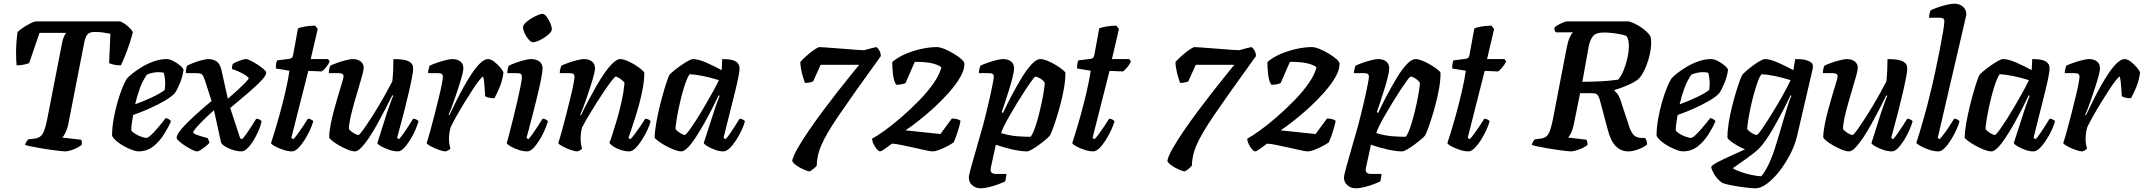

<svg xmlns="http://www.w3.org/2000/svg" viewBox="-20 -820 11612 1040"><path d="M332 0Q324 0 302.5 -2.5Q281 -5 252.5 -9Q224 -13 195.5 -18Q167 -23 145.5 -27.5Q124 -32 116 -35Q118 -45 123.5 -53Q129 -61 132 -65L166 -69Q195 -72 209 -92Q223 -112 235 -171L315 -581Q319 -605 326 -620.5Q333 -636 338 -642H194L138 -478Q128 -474 109 -470Q90 -466 70 -466Q67 -491 67 -538.5Q67 -586 75 -646Q92 -663 120 -680Q148 -697 171 -704H631Q651 -696 671 -679Q691 -662 700 -646Q685 -589 666.5 -541Q648 -493 635 -466Q613 -466 596 -470Q579 -474 571 -478L578 -637Q565 -640 542 -643.5Q519 -647 492 -647Q464 -647 452.5 -632Q441 -617 436 -588L349 -143Q343 -118 334 -100Q325 -82 317 -75L420 -63Q422 -59 423 -51.5Q424 -44 422 -35Q405 -21 377.5 -10.5Q350 0 332 0Z M729 0Q718 0 698 -7Q678 -14 655.5 -26Q633 -38 614.5 -53Q596 -68 587 -84Q587 -128 595.5 -175.5Q604 -223 616.5 -266.5Q629 -310 642.5 -343.5Q656 -377 667 -394Q676 -405 698 -422.5Q720 -440 750 -458Q780 -476 814.5 -488Q849 -500 883 -500Q899 -500 920 -489Q941 -478 957 -464Q973 -450 974 -441Q970 -408 955.5 -372Q941 -336 928 -317Q911 -297 873.5 -275Q836 -253 790 -232.5Q744 -212 701 -197Q696 -168 693.5 -148Q691 -128 691 -114Q696 -105 712.5 -95Q729 -85 746.5 -79Q764 -73 773 -73Q781 -73 797 -87.5Q813 -102 830 -122Q847 -142 860.5 -158.5Q874 -175 877 -180Q886 -180 895 -174Q904 -168 906 -163Q892 -130 868 -92Q844 -54 810 -27Q776 0 729 0ZM712 -255Q759 -272 802.5 -292.5Q846 -313 872 -332Q872 -338 873.5 -346.5Q875 -355 875 -362Q875 -397 867 -426Q860 -428 852.5 -428.5Q845 -429 838 -429Q807 -429 776 -416Q753 -384 737.5 -341.5Q722 -299 712 -255Z M1047 0Q1038 0 1020 -9Q1002 -18 982.5 -30.5Q963 -43 950 -55Q937 -67 937 -73Q936 -90 963.5 -122Q991 -154 1034.5 -193.5Q1078 -233 1126 -273L1090 -385Q1081 -411 1073.5 -417.5Q1066 -424 1038 -424H987Q986 -435 988.5 -446.5Q991 -458 993 -464Q1006 -471 1028 -479.5Q1050 -488 1073 -494Q1096 -500 1109 -500Q1135 -500 1153.5 -487Q1172 -474 1180 -439L1214 -285Q1240 -307 1266 -331Q1292 -355 1309.5 -373Q1327 -391 1327 -396Q1326 -401 1315 -409Q1304 -417 1288 -425Q1272 -433 1257.5 -438.5Q1243 -444 1237 -446Q1236 -455 1237.5 -462.5Q1239 -470 1241 -474Q1248 -479 1262 -485Q1276 -491 1290 -495.5Q1304 -500 1312 -500Q1321 -500 1339 -491Q1357 -482 1376 -469.5Q1395 -457 1408.5 -445Q1422 -433 1422 -428Q1423 -415 1404.5 -393.5Q1386 -372 1355.5 -344.5Q1325 -317 1291 -289Q1257 -261 1227 -235L1281 -71L1291 -66Q1300 -74 1314.5 -94.5Q1329 -115 1343.5 -138Q1358 -161 1368 -177Q1377 -177 1385.5 -172.5Q1394 -168 1397 -163Q1393 -142 1381.5 -114.5Q1370 -87 1354 -60.5Q1338 -34 1320.5 -17Q1303 0 1288 0Q1266 0 1241 -8Q1216 -16 1198 -27.5Q1180 -39 1177 -50L1139 -223Q1112 -199 1086 -173.5Q1060 -148 1043 -128.5Q1026 -109 1027 -102Q1027 -98 1039.5 -92.5Q1052 -87 1070 -81.5Q1088 -76 1105 -72Q1108 -66 1110.5 -59Q1113 -52 1115 -47Q1107 -38 1093.5 -27Q1080 -16 1067.5 -8Q1055 0 1047 0Z M1562 0Q1540 0 1514.5 -8.5Q1489 -17 1469.5 -27.5Q1450 -38 1448 -45Q1472 -118 1492.5 -192Q1513 -266 1527.5 -330Q1542 -394 1548 -437L1474 -449Q1474 -464 1476 -475.5Q1478 -487 1481 -493L1546 -501Q1557 -503 1561.5 -507.5Q1566 -512 1568 -524L1594 -666Q1606 -672 1633 -676.5Q1660 -681 1687 -681L1701 -663L1663 -500H1757L1766 -487Q1759 -471 1745.5 -455Q1732 -439 1723 -433L1650 -436L1558 -73L1569 -66Q1579 -76 1593.5 -96Q1608 -116 1623 -138.5Q1638 -161 1648 -177Q1657 -177 1665.5 -172.5Q1674 -168 1677 -163Q1671 -142 1658.5 -114.5Q1646 -87 1629 -60.5Q1612 -34 1594.5 -17Q1577 0 1562 0Z M1903 0Q1887 0 1864.5 -9Q1842 -18 1819 -31Q1796 -44 1780.5 -56.5Q1765 -69 1763 -75Q1763 -105 1771 -145.5Q1779 -186 1790.5 -228.5Q1802 -271 1813.5 -309Q1825 -347 1833 -373.5Q1841 -400 1841 -407Q1841 -424 1813 -424H1761Q1761 -435 1763.5 -446.5Q1766 -458 1769 -464Q1782 -471 1806 -479.5Q1830 -488 1854 -494Q1878 -500 1892 -500Q1916 -500 1933 -487.5Q1950 -475 1950 -453Q1950 -440 1941.5 -410Q1933 -380 1921.5 -341Q1910 -302 1898 -260.5Q1886 -219 1878 -182Q1870 -145 1870 -121Q1879 -109 1895.5 -99Q1912 -89 1921 -89Q1926 -88 1942.5 -110.5Q1959 -133 1982 -168Q2005 -203 2029 -243Q2053 -283 2073 -319.5Q2093 -356 2105 -379Q2108 -404 2109.5 -439Q2111 -474 2111 -500Q2171 -500 2194.5 -487.5Q2218 -475 2218 -449Q2218 -423 2195.5 -324.5Q2173 -226 2131 -73L2141 -66Q2151 -76 2165 -96Q2179 -116 2193.5 -138.5Q2208 -161 2218 -177Q2227 -177 2235.5 -172.5Q2244 -168 2247 -163Q2241 -142 2229 -114.5Q2217 -87 2200.5 -60.5Q2184 -34 2167 -17Q2150 0 2135 0Q2113 0 2088 -8.5Q2063 -17 2044.5 -27.5Q2026 -38 2024 -45L2075 -206Q2085 -235 2094.5 -262Q2104 -289 2110 -301L2105 -304Q2088 -270 2067 -229Q2046 -188 2023.5 -147.5Q2001 -107 1978.5 -73.5Q1956 -40 1936.5 -20Q1917 0 1903 0Z M2394 0Q2380 0 2356.5 -8.5Q2333 -17 2313.5 -27.5Q2294 -38 2291 -45Q2299 -69 2310.5 -110.5Q2322 -152 2334.5 -201Q2347 -250 2358 -296Q2367 -331 2373 -363Q2379 -395 2379 -404Q2379 -415 2372.5 -419.5Q2366 -424 2350 -424H2299Q2299 -435 2302 -446.5Q2305 -458 2307 -464Q2321 -471 2345 -479.5Q2369 -488 2393 -494Q2417 -500 2430 -500Q2456 -500 2473 -487.5Q2490 -475 2490 -449Q2490 -439 2483.5 -413.5Q2477 -388 2466.5 -355.5Q2456 -323 2445 -290.5Q2434 -258 2424.5 -233.5Q2415 -209 2410 -199L2414 -196Q2430 -230 2450.5 -271Q2471 -312 2493.5 -352.5Q2516 -393 2539 -426.5Q2562 -460 2583.5 -480Q2605 -500 2623 -500Q2639 -500 2658 -485Q2677 -470 2691.5 -452.5Q2706 -435 2707 -426Q2701 -383 2686.5 -348Q2672 -313 2658 -288Q2638 -288 2625.5 -291.5Q2613 -295 2608 -299Q2607 -317 2605.5 -338Q2604 -359 2602 -377.5Q2600 -396 2597 -405Q2591 -404 2575.5 -384.5Q2560 -365 2539.5 -333.5Q2519 -302 2496.5 -265.5Q2474 -229 2454 -193.5Q2434 -158 2421 -131Q2417 -117 2414.5 -101Q2412 -85 2412 -67Q2412 -41 2420 -15Q2410 -4 2394 0Z M2836 0Q2813 0 2788 -8.5Q2763 -17 2745 -27.5Q2727 -38 2725 -45Q2729 -59 2738.5 -95Q2748 -131 2759.5 -177.5Q2771 -224 2782 -271Q2793 -318 2800 -354Q2807 -390 2807 -404Q2807 -415 2801 -419.5Q2795 -424 2778 -424H2728Q2728 -435 2730.5 -446.5Q2733 -458 2736 -464Q2749 -471 2772.5 -479.5Q2796 -488 2819 -494Q2842 -500 2855 -500Q2883 -500 2901 -487.5Q2919 -475 2919 -449Q2919 -432 2910.5 -389Q2902 -346 2883 -269Q2864 -192 2832 -73L2842 -66Q2852 -76 2866 -96Q2880 -116 2894.5 -138.5Q2909 -161 2919 -177Q2928 -177 2936.5 -172.5Q2945 -168 2948 -163Q2942 -142 2930 -114.5Q2918 -87 2901.5 -60.5Q2885 -34 2868 -17Q2851 0 2836 0ZM2867 -591Q2857 -591 2844 -605.5Q2831 -620 2822 -639.5Q2813 -659 2813 -673Q2813 -683 2825.5 -695.5Q2838 -708 2856 -719Q2874 -730 2891.5 -737.5Q2909 -745 2918 -745Q2929 -745 2940.5 -730Q2952 -715 2960.5 -695.5Q2969 -676 2969 -662Q2969 -651 2957 -639Q2945 -627 2928 -616Q2911 -605 2894 -598Q2877 -591 2867 -591Z M3107 0Q3093 0 3069.5 -8.5Q3046 -17 3026.5 -27.5Q3007 -38 3004 -45Q3012 -69 3023.5 -110.5Q3035 -152 3047.5 -201Q3060 -250 3071 -296Q3080 -331 3086 -363Q3092 -395 3092 -404Q3092 -415 3085.5 -419.5Q3079 -424 3063 -424H3012Q3012 -435 3015 -446.5Q3018 -458 3020 -464Q3034 -471 3058 -479.5Q3082 -488 3106 -494Q3130 -500 3143 -500Q3169 -500 3186 -487.5Q3203 -475 3203 -449Q3203 -439 3196.5 -413.5Q3190 -388 3179.5 -355.5Q3169 -323 3158 -290.5Q3147 -258 3137.5 -233.5Q3128 -209 3123 -199L3127 -195Q3143 -230 3164.5 -270.5Q3186 -311 3209 -351.5Q3232 -392 3255.5 -425.5Q3279 -459 3301 -479.5Q3323 -500 3340 -500Q3355 -500 3376.5 -491Q3398 -482 3419 -469Q3440 -456 3454.5 -443.5Q3469 -431 3470 -425Q3470 -388 3462 -343.5Q3454 -299 3441.5 -253.5Q3429 -208 3416.5 -169.5Q3404 -131 3395 -105Q3386 -79 3384 -73L3395 -66Q3405 -76 3420 -96Q3435 -116 3450 -138.5Q3465 -161 3475 -177Q3484 -177 3493 -172.5Q3502 -168 3504 -163Q3499 -142 3486 -114.5Q3473 -87 3456 -60.5Q3439 -34 3421.5 -17Q3404 0 3389 0Q3366 0 3342 -8Q3318 -16 3301 -27.5Q3284 -39 3281 -47Q3286 -58 3297.5 -93Q3309 -128 3323 -176Q3337 -224 3348 -275Q3359 -326 3363 -371Q3354 -384 3338 -394.5Q3322 -405 3315 -405Q3311 -405 3295.5 -385.5Q3280 -366 3258 -334Q3236 -302 3212.5 -265Q3189 -228 3168 -192.5Q3147 -157 3133 -130Q3125 -101 3125 -69Q3125 -43 3133 -15Q3123 -4 3107 0Z M3671 0Q3655 0 3631.5 -9Q3608 -18 3584.5 -31Q3561 -44 3544.5 -56.5Q3528 -69 3526 -75Q3527 -112 3535 -156Q3543 -200 3553.5 -243.5Q3564 -287 3575 -324.5Q3586 -362 3594.5 -386Q3603 -410 3606 -414Q3611 -421 3628 -435Q3645 -449 3666 -464Q3687 -479 3706 -489.5Q3725 -500 3734 -500Q3762 -500 3804.5 -481.5Q3847 -463 3889 -440L3892 -500Q3944 -500 3965 -487.5Q3986 -475 3986 -449Q3986 -423 3962 -324.5Q3938 -226 3899 -73L3910 -66Q3920 -76 3934 -96Q3948 -116 3962 -138.5Q3976 -161 3986 -177Q3995 -177 4004 -172.5Q4013 -168 4015 -163Q4010 -142 3997 -114.5Q3984 -87 3967 -60.5Q3950 -34 3932 -17Q3914 0 3898 0Q3877 0 3853.5 -8.5Q3830 -17 3812.5 -27.5Q3795 -38 3792 -45L3844 -206Q3853 -235 3863 -262Q3873 -289 3878 -301L3873 -304Q3857 -270 3836 -229Q3815 -188 3792 -147.5Q3769 -107 3747 -73.5Q3725 -40 3705 -20Q3685 0 3671 0ZM3689 -89Q3694 -88 3711.5 -111.5Q3729 -135 3752.5 -172Q3776 -209 3800 -250Q3824 -291 3844 -327.5Q3864 -364 3874 -386Q3779 -415 3716 -418Q3706 -406 3695 -376Q3684 -346 3674 -308Q3664 -270 3656 -231.5Q3648 -193 3643.5 -163Q3639 -133 3639 -121Q3648 -109 3664.5 -99Q3681 -89 3689 -89Z M4364 109Q4348 105 4327.5 95.5Q4307 86 4290.5 73.5Q4274 61 4271 51Q4276 26 4300.5 -17Q4325 -60 4361 -112.5Q4397 -165 4438.5 -220.5Q4480 -276 4519.5 -326.5Q4559 -377 4589.5 -414.5Q4620 -452 4634 -469H4425L4385 -380Q4381 -377 4369 -374Q4357 -371 4340 -371Q4335 -384 4329 -405Q4323 -426 4319 -447.5Q4315 -469 4315 -484Q4325 -496 4343 -512.5Q4361 -529 4381 -544Q4401 -559 4416 -565Q4421 -565 4444 -563.5Q4467 -562 4499 -559.5Q4531 -557 4564 -554.5Q4597 -552 4623 -550Q4649 -548 4660 -548Q4664 -549 4678.5 -553Q4693 -557 4708.5 -561Q4724 -565 4728 -565Q4736 -559 4743.5 -546Q4751 -533 4751 -516L4612 -322Q4562 -251 4526 -198.5Q4490 -146 4466.5 -106Q4443 -66 4428.5 -32.5Q4414 1 4408 36Q4404 58 4404 77Q4396 87 4384.5 96Q4373 105 4364 109Z M4747 0Q4740 0 4729.5 -12Q4719 -24 4711.5 -40Q4704 -56 4704 -69Q4729 -82 4771.5 -112.5Q4814 -143 4863 -185.5Q4912 -228 4958.5 -275.5Q5005 -323 5037.5 -370Q5070 -417 5079 -456Q5060 -470 5027 -477.5Q4994 -485 4935 -485L4885 -370Q4880 -367 4866.5 -364Q4853 -361 4835 -361Q4823 -375 4818 -410.5Q4813 -446 4813 -484Q4843 -510 4885.5 -528Q4928 -546 4972.5 -555.5Q5017 -565 5053 -565Q5070 -565 5095 -555Q5120 -545 5145 -530Q5170 -515 5187 -500Q5204 -485 5204 -474Q5204 -441 5181 -401.5Q5158 -362 5121 -320Q5084 -278 5041 -238.5Q4998 -199 4956.5 -166.5Q4915 -134 4885 -114L5074 -94L5136 -178Q5154 -178 5166.5 -174Q5179 -170 5183 -165Q5177 -135 5166 -102Q5155 -69 5146 -49Q5134 -40 5112 -28.5Q5090 -17 5068 -8.5Q5046 0 5031 0Q5021 0 4991.5 -6.5Q4962 -13 4926 -21Q4890 -29 4858 -35.5Q4826 -42 4811 -42Q4803 -36 4790 -26Q4777 -16 4764.5 -8Q4752 0 4747 0Z M5293 200Q5266 200 5247 184Q5228 168 5228 142Q5228 130 5239.5 88Q5251 46 5268.5 -14.5Q5286 -75 5305 -142Q5314 -177 5324.5 -219Q5335 -261 5343.5 -300Q5352 -339 5357.5 -367.5Q5363 -396 5363 -404Q5363 -415 5357 -419.5Q5351 -424 5334 -424H5282Q5282 -435 5285 -446.5Q5288 -458 5290 -464Q5304 -471 5328 -479.5Q5352 -488 5376 -494Q5400 -500 5413 -500Q5439 -500 5456 -487.5Q5473 -475 5473 -449Q5473 -434 5465 -402Q5457 -370 5445.5 -333Q5434 -296 5423 -263Q5412 -230 5406 -213L5413 -208Q5433 -252 5459.5 -302Q5486 -352 5513.5 -397.5Q5541 -443 5567.5 -471.5Q5594 -500 5616 -500Q5631 -500 5653 -491Q5675 -482 5697 -469Q5719 -456 5734.5 -443.5Q5750 -431 5751 -425Q5751 -388 5743.5 -344Q5736 -300 5724.5 -256.5Q5713 -213 5701 -175.5Q5689 -138 5679.5 -114Q5670 -90 5667 -86Q5662 -79 5645.5 -65Q5629 -51 5608.5 -36Q5588 -21 5570 -10.5Q5552 0 5543 0Q5511 0 5463.5 -10.5Q5416 -21 5374 -36L5347 88Q5343 108 5351 115Q5359 122 5372 122H5431Q5431 133 5428.5 144.5Q5426 156 5425 162Q5412 169 5388 178Q5364 187 5337.5 193.5Q5311 200 5293 200ZM5562 -79Q5572 -90 5583 -119.5Q5594 -149 5604 -186.5Q5614 -224 5622 -262Q5630 -300 5634.5 -329.5Q5639 -359 5639 -371Q5632 -384 5615 -394.5Q5598 -405 5589 -405Q5585 -405 5570.5 -385.5Q5556 -366 5535.5 -335Q5515 -304 5493 -268Q5471 -232 5451 -197.5Q5431 -163 5418 -136.5Q5405 -110 5403 -99Q5450 -85 5490.5 -82Q5531 -79 5562 -79Z M5902 0Q5880 0 5854.5 -8.5Q5829 -17 5809.5 -27.5Q5790 -38 5788 -45Q5812 -118 5832.5 -192Q5853 -266 5867.5 -330Q5882 -394 5888 -437L5814 -449Q5814 -464 5816 -475.5Q5818 -487 5821 -493L5886 -501Q5897 -503 5901.5 -507.5Q5906 -512 5908 -524L5934 -666Q5946 -672 5973 -676.5Q6000 -681 6027 -681L6041 -663L6003 -500H6097L6106 -487Q6099 -471 6085.5 -455Q6072 -439 6063 -433L5990 -436L5898 -73L5909 -66Q5919 -76 5933.5 -96Q5948 -116 5963 -138.5Q5978 -161 5988 -177Q5997 -177 6005.5 -172.5Q6014 -168 6017 -163Q6011 -142 5998.5 -114.5Q5986 -87 5969 -60.5Q5952 -34 5934.5 -17Q5917 0 5902 0Z M6396 109Q6380 105 6359.5 95.5Q6339 86 6322.5 73.5Q6306 61 6303 51Q6308 26 6332.5 -17Q6357 -60 6393 -112.5Q6429 -165 6470.5 -220.5Q6512 -276 6551.5 -326.5Q6591 -377 6621.5 -414.5Q6652 -452 6666 -469H6457L6417 -380Q6413 -377 6401 -374Q6389 -371 6372 -371Q6367 -384 6361 -405Q6355 -426 6351 -447.5Q6347 -469 6347 -484Q6357 -496 6375 -512.5Q6393 -529 6413 -544Q6433 -559 6448 -565Q6453 -565 6476 -563.5Q6499 -562 6531 -559.5Q6563 -557 6596 -554.5Q6629 -552 6655 -550Q6681 -548 6692 -548Q6696 -549 6710.5 -553Q6725 -557 6740.5 -561Q6756 -565 6760 -565Q6768 -559 6775.5 -546Q6783 -533 6783 -516L6644 -322Q6594 -251 6558 -198.5Q6522 -146 6498.5 -106Q6475 -66 6460.5 -32.5Q6446 1 6440 36Q6436 58 6436 77Q6428 87 6416.5 96Q6405 105 6396 109Z M6779 0Q6772 0 6761.5 -12Q6751 -24 6743.5 -40Q6736 -56 6736 -69Q6761 -82 6803.5 -112.5Q6846 -143 6895 -185.5Q6944 -228 6990.5 -275.5Q7037 -323 7069.5 -370Q7102 -417 7111 -456Q7092 -470 7059 -477.5Q7026 -485 6967 -485L6917 -370Q6912 -367 6898.5 -364Q6885 -361 6867 -361Q6855 -375 6850 -410.5Q6845 -446 6845 -484Q6875 -510 6917.5 -528Q6960 -546 7004.5 -555.5Q7049 -565 7085 -565Q7102 -565 7127 -555Q7152 -545 7177 -530Q7202 -515 7219 -500Q7236 -485 7236 -474Q7236 -441 7213 -401.5Q7190 -362 7153 -320Q7116 -278 7073 -238.5Q7030 -199 6988.5 -166.5Q6947 -134 6917 -114L7106 -94L7168 -178Q7186 -178 7198.5 -174Q7211 -170 7215 -165Q7209 -135 7198 -102Q7187 -69 7178 -49Q7166 -40 7144 -28.5Q7122 -17 7100 -8.5Q7078 0 7063 0Q7053 0 7023.5 -6.5Q6994 -13 6958 -21Q6922 -29 6890 -35.5Q6858 -42 6843 -42Q6835 -36 6822 -26Q6809 -16 6796.5 -8Q6784 0 6779 0Z M7325 200Q7298 200 7279 184Q7260 168 7260 142Q7260 130 7271.5 88Q7283 46 7300.5 -14.5Q7318 -75 7337 -142Q7346 -177 7356.5 -219Q7367 -261 7375.5 -300Q7384 -339 7389.5 -367.5Q7395 -396 7395 -404Q7395 -415 7389 -419.5Q7383 -424 7366 -424H7314Q7314 -435 7317 -446.5Q7320 -458 7322 -464Q7336 -471 7360 -479.5Q7384 -488 7408 -494Q7432 -500 7445 -500Q7471 -500 7488 -487.5Q7505 -475 7505 -449Q7505 -434 7497 -402Q7489 -370 7477.5 -333Q7466 -296 7455 -263Q7444 -230 7438 -213L7445 -208Q7465 -252 7491.5 -302Q7518 -352 7545.5 -397.5Q7573 -443 7599.5 -471.5Q7626 -500 7648 -500Q7663 -500 7685 -491Q7707 -482 7729 -469Q7751 -456 7766.5 -443.5Q7782 -431 7783 -425Q7783 -388 7775.5 -344Q7768 -300 7756.5 -256.5Q7745 -213 7733 -175.5Q7721 -138 7711.5 -114Q7702 -90 7699 -86Q7694 -79 7677.5 -65Q7661 -51 7640.5 -36Q7620 -21 7602 -10.5Q7584 0 7575 0Q7543 0 7495.5 -10.5Q7448 -21 7406 -36L7379 88Q7375 108 7383 115Q7391 122 7404 122H7463Q7463 133 7460.5 144.5Q7458 156 7457 162Q7444 169 7420 178Q7396 187 7369.5 193.5Q7343 200 7325 200ZM7594 -79Q7604 -90 7615 -119.5Q7626 -149 7636 -186.5Q7646 -224 7654 -262Q7662 -300 7666.5 -329.5Q7671 -359 7671 -371Q7664 -384 7647 -394.5Q7630 -405 7621 -405Q7617 -405 7602.5 -385.5Q7588 -366 7567.5 -335Q7547 -304 7525 -268Q7503 -232 7483 -197.5Q7463 -163 7450 -136.5Q7437 -110 7435 -99Q7482 -85 7522.5 -82Q7563 -79 7594 -79Z M7934 0Q7912 0 7886.5 -8.5Q7861 -17 7841.5 -27.5Q7822 -38 7820 -45Q7844 -118 7864.5 -192Q7885 -266 7899.5 -330Q7914 -394 7920 -437L7846 -449Q7846 -464 7848 -475.5Q7850 -487 7853 -493L7918 -501Q7929 -503 7933.5 -507.5Q7938 -512 7940 -524L7966 -666Q7978 -672 8005 -676.5Q8032 -681 8059 -681L8073 -663L8035 -500H8129L8138 -487Q8131 -471 8117.5 -455Q8104 -439 8095 -433L8022 -436L7930 -73L7941 -66Q7951 -76 7965.5 -96Q7980 -116 7995 -138.5Q8010 -161 8020 -177Q8029 -177 8037.5 -172.5Q8046 -168 8049 -163Q8043 -142 8030.5 -114.5Q8018 -87 8001 -60.5Q7984 -34 7966.5 -17Q7949 0 7934 0Z M8487 0Q8480 0 8459 -2.5Q8438 -5 8410.5 -9Q8383 -13 8355 -18Q8327 -23 8306 -27.5Q8285 -32 8277 -35Q8279 -44 8284 -52.5Q8289 -61 8293 -65L8323 -69Q8342 -71 8354 -79.5Q8366 -88 8374.5 -109.5Q8383 -131 8391 -171L8467 -565Q8473 -596 8483 -618Q8493 -640 8501 -645H8407Q8404 -648 8401.5 -655Q8399 -662 8400 -671Q8407 -678 8420.5 -685.5Q8434 -693 8447.5 -698.5Q8461 -704 8467 -704H8803Q8837 -694 8870 -671.5Q8903 -649 8919 -625Q8924 -611 8924 -591Q8924 -556 8914 -516Q8904 -476 8888 -442Q8872 -408 8854 -391Q8834 -375 8796.5 -358.5Q8759 -342 8726 -333L8725 -328Q8739 -317 8748 -300.5Q8757 -284 8765 -255L8797 -159Q8811 -109 8827 -91Q8843 -73 8872 -73H8891Q8895 -67 8898.5 -57.5Q8902 -48 8902 -37Q8880 -20 8851 -10Q8822 0 8801 0Q8760 0 8732 -28.5Q8704 -57 8688 -120L8647 -274Q8643 -291 8635.5 -303Q8628 -315 8607 -315H8539L8504 -143Q8499 -118 8490 -100Q8481 -82 8474 -75L8574 -63Q8575 -60 8577.5 -52Q8580 -44 8579 -35Q8562 -21 8534 -10.5Q8506 0 8487 0ZM8551 -377Q8605 -377 8657.5 -380Q8710 -383 8746 -389Q8763 -410 8775.5 -441.5Q8788 -473 8795.5 -507.5Q8803 -542 8803 -572Q8803 -606 8790 -625Q8777 -631 8755 -635Q8733 -639 8709.5 -641.5Q8686 -644 8668 -644Q8623 -644 8607 -622Q8591 -600 8585 -566Z M9095 0Q9084 0 9064 -7Q9044 -14 9021.5 -26Q8999 -38 8980.5 -53Q8962 -68 8953 -84Q8953 -128 8961.5 -175.5Q8970 -223 8982.5 -266.5Q8995 -310 9008.5 -343.5Q9022 -377 9033 -394Q9042 -405 9064 -422.5Q9086 -440 9116 -458Q9146 -476 9180.5 -488Q9215 -500 9249 -500Q9265 -500 9286 -489Q9307 -478 9323 -464Q9339 -450 9340 -441Q9336 -408 9321.5 -372Q9307 -336 9294 -317Q9277 -297 9239.5 -275Q9202 -253 9156 -232.5Q9110 -212 9067 -197Q9062 -168 9059.5 -148Q9057 -128 9057 -114Q9062 -105 9078.5 -95Q9095 -85 9112.5 -79Q9130 -73 9139 -73Q9147 -73 9163 -87.5Q9179 -102 9196 -122Q9213 -142 9226.5 -158.5Q9240 -175 9243 -180Q9252 -180 9261 -174Q9270 -168 9272 -163Q9258 -130 9234 -92Q9210 -54 9176 -27Q9142 0 9095 0ZM9078 -255Q9125 -272 9168.5 -292.5Q9212 -313 9238 -332Q9238 -338 9239.5 -346.5Q9241 -355 9241 -362Q9241 -397 9233 -426Q9226 -428 9218.5 -428.5Q9211 -429 9204 -429Q9173 -429 9142 -416Q9119 -384 9103.5 -341.5Q9088 -299 9078 -255Z M9489 200Q9472 200 9438 196Q9404 192 9368 185.5Q9332 179 9309 171Q9279 148 9265 123.5Q9251 99 9249 85Q9252 75 9281.5 59.5Q9311 44 9352 25.5Q9393 7 9432 -11Q9412 -19 9390.5 -31.5Q9369 -44 9353.5 -56Q9338 -68 9337 -75Q9337 -112 9344 -156Q9351 -200 9362 -243.5Q9373 -287 9384.5 -324.5Q9396 -362 9405 -386Q9414 -410 9417 -414Q9422 -421 9438 -435Q9454 -449 9474 -464Q9494 -479 9512.5 -489.5Q9531 -500 9540 -500Q9567 -500 9609.5 -481.5Q9652 -463 9694 -440L9704 -500Q9712 -500 9728 -499.5Q9744 -499 9760.5 -495Q9777 -491 9788.5 -483Q9800 -475 9800 -460Q9800 -454 9799 -448L9714 -83Q9703 -35 9677.5 14.5Q9652 64 9619.5 106Q9587 148 9552.5 174Q9518 200 9489 200ZM9495 -89Q9500 -88 9517 -111.5Q9534 -135 9557.5 -172Q9581 -209 9605.5 -250Q9630 -291 9649.5 -327.5Q9669 -364 9679 -386Q9584 -415 9522 -418Q9511 -406 9500.5 -376Q9490 -346 9479.5 -308Q9469 -270 9461 -231.5Q9453 -193 9448.5 -163Q9444 -133 9444 -121Q9453 -109 9469.5 -99Q9486 -89 9495 -89ZM9520 135Q9540 112 9560.5 69.5Q9581 27 9603 -45L9659 -233Q9666 -257 9673 -276Q9680 -295 9684 -301L9679 -304Q9659 -262 9632.5 -211Q9606 -160 9577.5 -112Q9549 -64 9522 -31Q9506 -11 9475.5 12.5Q9445 36 9414.5 57Q9384 78 9366 91Q9378 100 9405.5 110Q9433 120 9465 127Q9497 134 9520 135Z M9996 0Q9980 0 9957.5 -9Q9935 -18 9912 -31Q9889 -44 9873.5 -56.5Q9858 -69 9856 -75Q9856 -105 9864 -145.5Q9872 -186 9883.5 -228.5Q9895 -271 9906.5 -309Q9918 -347 9926 -373.5Q9934 -400 9934 -407Q9934 -424 9906 -424H9854Q9854 -435 9856.5 -446.5Q9859 -458 9862 -464Q9875 -471 9899 -479.5Q9923 -488 9947 -494Q9971 -500 9985 -500Q10009 -500 10026 -487.5Q10043 -475 10043 -453Q10043 -440 10034.5 -410Q10026 -380 10014.5 -341Q10003 -302 9991 -260.5Q9979 -219 9971 -182Q9963 -145 9963 -121Q9972 -109 9988.5 -99Q10005 -89 10014 -89Q10019 -88 10035.5 -110.5Q10052 -133 10075 -168Q10098 -203 10122 -243Q10146 -283 10166 -319.5Q10186 -356 10198 -379Q10201 -404 10202.5 -439Q10204 -474 10204 -500Q10264 -500 10287.5 -487.5Q10311 -475 10311 -449Q10311 -423 10288.5 -324.5Q10266 -226 10224 -73L10234 -66Q10244 -76 10258 -96Q10272 -116 10286.5 -138.5Q10301 -161 10311 -177Q10320 -177 10328.5 -172.5Q10337 -168 10340 -163Q10334 -142 10322 -114.5Q10310 -87 10293.5 -60.5Q10277 -34 10260 -17Q10243 0 10228 0Q10206 0 10181 -8.5Q10156 -17 10137.5 -27.5Q10119 -38 10117 -45L10168 -206Q10178 -235 10187.5 -262Q10197 -289 10203 -301L10198 -304Q10181 -270 10160 -229Q10139 -188 10116.5 -147.5Q10094 -107 10071.5 -73.5Q10049 -40 10029.5 -20Q10010 0 9996 0Z M10480 0Q10456 0 10430.5 -8.5Q10405 -17 10385 -28Q10365 -39 10360 -46Q10366 -63 10378.5 -104.5Q10391 -146 10405.5 -198Q10420 -250 10432 -300Q10447 -359 10461 -424Q10475 -489 10486.5 -548Q10498 -607 10505 -649Q10512 -691 10512 -706Q10512 -724 10486 -724H10429Q10429 -735 10432 -746.5Q10435 -758 10437 -764Q10451 -771 10475 -779.5Q10499 -788 10524 -794Q10549 -800 10567 -800Q10594 -800 10612.5 -784Q10631 -768 10631 -742Q10631 -739 10626.5 -720Q10622 -701 10617 -679L10476 -73L10486 -66Q10496 -76 10511 -96Q10526 -116 10540.5 -138.5Q10555 -161 10565 -177Q10574 -177 10583 -172.5Q10592 -168 10594 -163Q10589 -142 10576 -114.5Q10563 -87 10546.5 -60.5Q10530 -34 10512.5 -17Q10495 0 10480 0Z M10767 0Q10751 0 10727.5 -9Q10704 -18 10680.5 -31Q10657 -44 10640.5 -56.5Q10624 -69 10622 -75Q10623 -112 10631 -156Q10639 -200 10649.5 -243.5Q10660 -287 10671 -324.5Q10682 -362 10690.5 -386Q10699 -410 10702 -414Q10707 -421 10724 -435Q10741 -449 10762 -464Q10783 -479 10802 -489.5Q10821 -500 10830 -500Q10858 -500 10900.5 -481.5Q10943 -463 10985 -440L10988 -500Q11040 -500 11061 -487.5Q11082 -475 11082 -449Q11082 -423 11058 -324.5Q11034 -226 10995 -73L11006 -66Q11016 -76 11030 -96Q11044 -116 11058 -138.5Q11072 -161 11082 -177Q11091 -177 11100 -172.5Q11109 -168 11111 -163Q11106 -142 11093 -114.5Q11080 -87 11063 -60.5Q11046 -34 11028 -17Q11010 0 10994 0Q10973 0 10949.5 -8.5Q10926 -17 10908.5 -27.5Q10891 -38 10888 -45L10940 -206Q10949 -235 10959 -262Q10969 -289 10974 -301L10969 -304Q10953 -270 10932 -229Q10911 -188 10888 -147.5Q10865 -107 10843 -73.5Q10821 -40 10801 -20Q10781 0 10767 0ZM10785 -89Q10790 -88 10807.5 -111.5Q10825 -135 10848.5 -172Q10872 -209 10896 -250Q10920 -291 10940 -327.5Q10960 -364 10970 -386Q10875 -415 10812 -418Q10802 -406 10791 -376Q10780 -346 10770 -308Q10760 -270 10752 -231.5Q10744 -193 10739.5 -163Q10735 -133 10735 -121Q10744 -109 10760.5 -99Q10777 -89 10785 -89Z M11259 0Q11245 0 11221.5 -8.5Q11198 -17 11178.5 -27.5Q11159 -38 11156 -45Q11164 -69 11175.5 -110.5Q11187 -152 11199.5 -201Q11212 -250 11223 -296Q11232 -331 11238 -363Q11244 -395 11244 -404Q11244 -415 11237.5 -419.5Q11231 -424 11215 -424H11164Q11164 -435 11167 -446.5Q11170 -458 11172 -464Q11186 -471 11210 -479.5Q11234 -488 11258 -494Q11282 -500 11295 -500Q11321 -500 11338 -487.5Q11355 -475 11355 -449Q11355 -439 11348.5 -413.5Q11342 -388 11331.5 -355.5Q11321 -323 11310 -290.5Q11299 -258 11289.5 -233.5Q11280 -209 11275 -199L11279 -196Q11295 -230 11315.5 -271Q11336 -312 11358.5 -352.5Q11381 -393 11404 -426.5Q11427 -460 11448.5 -480Q11470 -500 11488 -500Q11504 -500 11523 -485Q11542 -470 11556.5 -452.5Q11571 -435 11572 -426Q11566 -383 11551.5 -348Q11537 -313 11523 -288Q11503 -288 11490.5 -291.5Q11478 -295 11473 -299Q11472 -317 11470.5 -338Q11469 -359 11467 -377.5Q11465 -396 11462 -405Q11456 -404 11440.5 -384.5Q11425 -365 11404.5 -333.5Q11384 -302 11361.5 -265.5Q11339 -229 11319 -193.5Q11299 -158 11286 -131Q11282 -117 11279.5 -101Q11277 -85 11277 -67Q11277 -41 11285 -15Q11275 -4 11259 0Z"/></svg>

Font: Texturina 72pt 72pt Regular
Style: Bold Italic
Weight: 700
Italic angle: -11°
Designer: Guillermo Torres Carreño
Foundry: Omnibus-Type
Version: Version 1.002; ttfautohint (v1.8.3)